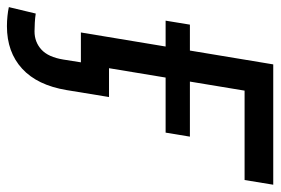

<svg xmlns="http://www.w3.org/2000/svg" viewBox="-186 -436 789 540"><g transform="rotate(90 208.0 -166.5)"><path d="M458 -541 444.8 -460.4H193.4L117.2 0H29.8L119.6 -541ZM-3.4 -238.3 7.8 -306.6H322.8L311.5 -238.3ZM12.2 208Q-2.4 208 -16.4 206.5Q-30.3 205.1 -41.5 202.6L-23.4 127Q-10.7 128.9 2 129.6Q14.6 130.4 26.9 130.4Q56.6 130.4 77.9 111.1Q99.1 91.8 106 49.3L113.8 0H76.7L89.8 -79.1H211.4L191.9 40Q178.2 122.6 131.6 165.3Q85 208 12.2 208Z"/></g></svg>

Font: Inter 17pt
Style: Italic
Weight: 400
Italic angle: -9.3988°
Version: Version 4.001;git-66647c0bb